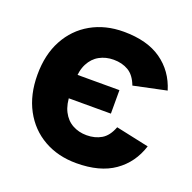

<svg xmlns="http://www.w3.org/2000/svg" viewBox="-103 -636 749 750"><g transform="rotate(20 272.0 -261.0)"><path d="M288.6 12Q212.5 12 153.6 -21.4Q94.7 -54.8 61.6 -116.4Q28.5 -178.1 28.5 -261.2Q28.5 -345.1 61.6 -406.2Q94.7 -467.4 153.6 -500.8Q212.5 -534.2 288.6 -534.2Q386.4 -534.2 445.9 -492.3Q505.5 -450.4 527.9 -376.6L391.6 -347.8Q376.8 -387 350.6 -402.4Q324.4 -417.9 289.2 -417.9Q256.6 -417.9 230.5 -403.6Q204.4 -389.4 189.4 -360.3Q174.4 -331.2 174.4 -286.8V-236Q174.4 -191.5 189.4 -162.3Q204.4 -133 230.5 -118.7Q256.6 -104.3 289.2 -104.3Q324.4 -104.3 350.6 -119.9Q376.8 -135.4 391.6 -174.6L529 -145.1Q505.5 -71.3 445.9 -29.7Q386.4 12 288.6 12ZM148.2 -216.2V-313.8H350.2V-216.2Z"/></g></svg>

Font: TikTok Sans Light
Style: Regular
Weight: 300
Version: Version 4.000